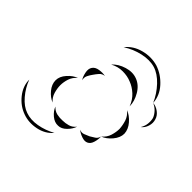

<svg xmlns="http://www.w3.org/2000/svg" viewBox="-154 -910 675 675"><g transform="rotate(45 184.0 -572.5)"><path d="M131 -762Q152 -789 188 -798.5Q224 -808 258 -798Q291 -787 316 -759.5Q341 -732 343 -697Q329 -729 305 -754.5Q281 -780 255 -788Q228 -796 194 -788.5Q160 -781 131 -762ZM143 -688Q160 -707 188 -715.5Q216 -724 239 -715Q263 -706 278 -680.5Q293 -655 293 -630Q284 -654 267 -669.5Q250 -685 231 -692Q212 -700 188.5 -700Q165 -700 143 -688ZM343 -697Q358 -696 371.5 -686Q385 -676 389 -662Q394 -647 389 -631Q384 -615 372 -606Q380 -619 381.5 -633Q383 -647 380 -659Q376 -670 366.5 -680.5Q357 -691 343 -697ZM110 -577Q103 -587 99.5 -604Q96 -621 103 -631Q110 -642 127 -644.5Q144 -647 156 -644Q144 -643 136.5 -634.5Q129 -626 123 -617Q117 -609 112 -599Q107 -589 110 -577ZM296 -614Q315 -607 331 -588.5Q347 -570 348 -549Q348 -529 332 -510Q316 -491 297 -484Q313 -497 318.5 -515Q324 -533 324 -549Q323 -566 317.5 -583.5Q312 -601 296 -614ZM92 -448Q74 -455 59 -473Q44 -491 44 -511Q44 -530 60 -548Q76 -566 94 -572Q79 -560 73.5 -543Q68 -526 68 -510Q68 -495 73 -477.5Q78 -460 92 -448ZM297 -484Q298 -471 293.5 -455.5Q289 -440 278 -435Q268 -430 252.5 -435.5Q237 -441 228 -449Q239 -444 249 -448Q259 -452 268 -456Q276 -461 285 -466.5Q294 -472 297 -484ZM213 -449Q208 -433 193.5 -418.5Q179 -404 163 -404Q146 -403 130.5 -416Q115 -429 109 -445Q120 -433 134 -430Q148 -427 162 -428Q175 -428 189 -432Q203 -436 213 -449ZM172 -377Q151 -352 116.5 -345Q82 -338 52 -349Q21 -360 -1 -387.5Q-23 -415 -23 -447Q-12 -417 9.5 -392Q31 -367 55 -359Q80 -350 111.5 -355.5Q143 -361 172 -377Z"/></g></svg>

Font: Rubik Puddles
Style: Regular
Weight: 400
Designer: Hubert and Fischer, NaN
Foundry: Hubert and Fischer, NaN
Version: Version 2.200